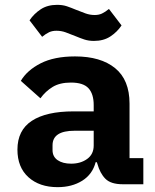

<svg xmlns="http://www.w3.org/2000/svg" viewBox="-20 -761 640 793"><path d="M487 0Q438 0 415.5 -22.5Q393 -45 382 -85L380 -91H375Q362 -41 319.5 -14.5Q277 12 218 12Q143 12 97.5 -29Q52 -70 52 -143Q52 -223 111.5 -262Q171 -301 284 -301H367V-327Q367 -373 345.5 -396.5Q324 -420 273 -420Q227 -420 197.5 -402Q168 -384 147 -355L66 -427Q92 -471 148 -499.5Q204 -528 290 -528Q396 -528 455.5 -479.5Q515 -431 515 -333V-108H572V0ZM274 -85Q313 -85 340 -104.5Q367 -124 367 -160V-221H288Q197 -221 197 -161V-141Q197 -114 218 -99.5Q239 -85 274 -85ZM368 -592Q346 -592 328 -598Q310 -604 291 -612Q269 -621 251 -627.5Q233 -634 213 -634Q196 -634 183 -628Q170 -622 154 -609L102 -677Q120 -704 148 -722.5Q176 -741 216 -741Q239 -741 256.5 -735Q274 -729 293 -721Q315 -712 333.5 -705.5Q352 -699 371 -699Q388 -699 401 -705Q414 -711 430 -724L482 -656Q464 -629 436 -610.5Q408 -592 368 -592Z"/></svg>

Font: Lilex Nerd Font
Style: Bold
Weight: 700
Designer: Mike Abbink, Paul van der Laan, Pieter van Rosmalen, Mikhael Khrustik
Foundry: Mikhael Khrustik
Version: Version 2.400; ttfautohint (v1.8.4.7-5d5b);Nerd Fonts 3.3.0